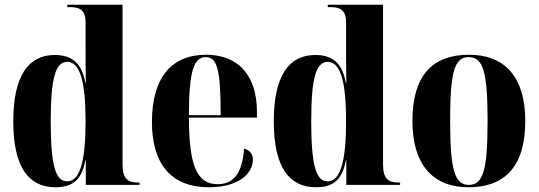

<svg xmlns="http://www.w3.org/2000/svg" viewBox="-20 -780 2274 810"><path d="M214 10C293 10 326 -28 340 -104H342V0H569V-10H561C522 -10 497 -24 497 -85V-760H264V-750H273C311 -750 341 -742 341 -686V-586C341 -548 341 -496 342 -430H340C326 -512 285 -548 211 -548C100 -548 36 -461 36 -268C36 -76 100 10 214 10ZM263 -15C214 -15 194 -83 194 -268C194 -451 214 -519 264 -519C319 -519 341 -430 341 -269C341 -101 318 -15 263 -15Z M861 10C990 10 1047 -50 1047 -107C1047 -131 1032 -147 1010 -153C1001 -40 960 -3 898 -3C813 -3 777 -77 777 -284H1064V-307C1064 -465 983 -549 849 -549C704 -549 621 -453 621 -265C621 -91 700 10 861 10ZM911 -294H777C777 -484 799 -539 848 -539C897 -539 911 -484 911 -294Z M1313 10C1392 10 1425 -28 1439 -104H1441V0H1668V-10H1660C1621 -10 1596 -24 1596 -85V-760H1363V-750H1372C1410 -750 1440 -742 1440 -686V-586C1440 -548 1440 -496 1441 -430H1439C1425 -512 1384 -548 1310 -548C1199 -548 1135 -461 1135 -268C1135 -76 1199 10 1313 10ZM1362 -15C1313 -15 1293 -83 1293 -268C1293 -451 1313 -519 1363 -519C1418 -519 1440 -430 1440 -269C1440 -101 1417 -15 1362 -15Z M1956 10C2114 10 2196 -82 2196 -270C2196 -458 2107 -549 1959 -549C1801 -549 1720 -458 1720 -270C1720 -82 1809 10 1956 10ZM1958 0C1899 0 1879 -61 1879 -270C1879 -479 1898 -539 1957 -539C2018 -539 2037 -479 2037 -270C2037 -61 2018 0 1958 0Z"/></svg>

Font: Noto Serif Display Condensed ExtraBold
Style: Regular
Weight: 800
Width: 3
Designer: Monotype Design Team
Foundry: Monotype Imaging Inc.
Version: Version 2.009